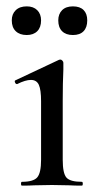

<svg xmlns="http://www.w3.org/2000/svg" viewBox="-20 -583 310 603"><path d="M49 -12Q85 -12 97 -26Q109 -40 109 -81V-265Q109 -301 102 -316.5Q95 -332 77 -332Q60 -332 34 -319H33Q29 -319 27 -324.5Q25 -330 29 -331L165 -395L169 -396Q173 -396 176 -392.5Q179 -389 179 -386V-365Q177 -323 177 -267V-81Q177 -39 188.5 -25.5Q200 -12 237 -12Q240 -12 240 -6Q240 0 237 0Q213 0 198 -1L143 -2L88 -1Q73 0 49 0Q46 0 46 -6Q46 -12 49 -12ZM17 -519Q17 -539 29.5 -551Q42 -563 64 -563Q85 -563 97 -551Q109 -539 109 -519Q109 -497 97 -485Q85 -473 64 -473Q42 -473 29.5 -485Q17 -497 17 -519ZM163 -519Q163 -539 175 -551Q187 -563 209 -563Q231 -563 242.5 -551.5Q254 -540 254 -519Q254 -497 242.5 -485Q231 -473 209 -473Q187 -473 175 -485Q163 -497 163 -519Z"/></svg>

Font: Cormorant Infant Medium
Style: Regular
Weight: 500
Designer: Christian Thalmann (Catharsis Fonts)
Version: Version 3.000